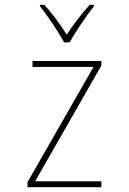

<svg xmlns="http://www.w3.org/2000/svg" viewBox="-20 -783 540 803"><path d="M271 -606Q290 -639 319 -682.5Q348 -726 373 -757V-763H355Q300 -701 259 -638Q240 -669 214.5 -703Q189 -737 165 -763H147V-757Q169 -730 199 -685.5Q229 -641 248 -606ZM404 0V-25H127L404 -509V-528H116V-503H371L95 -21V0Z"/></svg>

Font: Noto Sans Mono UI Condensed Thin
Style: Regular
Weight: 250
Width: 3
Designer: Monotype Design team
Foundry: Monotype Imaging Inc.
Version: 1.000